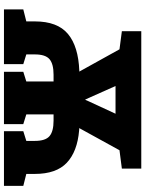

<svg xmlns="http://www.w3.org/2000/svg" viewBox="101 -852 751 994"><g transform="rotate(90 477.0 -355.5)"><path d="M29.3 0V-100.1L91.3 -115.7V-159.7Q91.3 -276.9 156 -331.1Q220.7 -385.3 347.2 -390.1Q348.1 -390.1 349.4 -390.1Q350.6 -390.1 351.1 -390.1L235.8 -598.1L142.1 -610.4V-710.9H853.5V-610.4L758.3 -598.1L643.6 -389.6Q646 -389.6 648.2 -389.6Q650.4 -389.6 655.3 -389.2Q765.1 -379.9 823 -325.4Q880.9 -271 880.9 -159.7V-115.7L942.9 -100.1V0H659.7V-100.1L710 -115.7V-159.7Q710 -214.8 685.3 -235.8Q660.6 -256.8 605.5 -256.8H578.1H572.8V-115.7L623 -100.1V0H352.1V-100.1L402.3 -115.7V-256.8H394H367.2Q311.5 -256.8 286.9 -235.8Q262.2 -214.8 262.2 -159.7V-115.7L312.5 -100.1V0ZM495.6 -421.4H497.6L504.9 -438.5L569.3 -577.6H425.8L487.8 -438.5Z"/></g></svg>

Font: Roboto Slab LO Black
Style: Regular
Weight: 900
Designer: Google
Version: Version 2.000